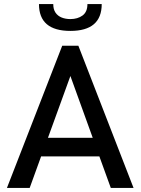

<svg xmlns="http://www.w3.org/2000/svg" viewBox="-20 -921 689 941"><path d="M634.5 0H523L467 -154.5H181.5L125.5 0H14L285 -697H364ZM434.5 -245.5 325 -548.5 215 -245.5ZM325 -769.5Q171 -769.5 171 -901H241Q241 -875 252.2 -858.8Q263.5 -842.5 282.5 -835Q301.5 -827.5 325 -827.5Q360.5 -827.5 384.5 -845Q408.5 -862.5 408.5 -901H478.5Q478.5 -769.5 325 -769.5Z"/></svg>

Font: Acari Sans Neue SemiBold
Style: Regular
Weight: 600
Designer: Alfredo Marco Pradil (font), Cristiano Sobral (main changes)
Foundry: Hanken Design Co. (font), Cristiano Sobral (main changes)
Version: Version 2.459;March 19, 2022;FontCreator 14.0.0.2808 64-bit;